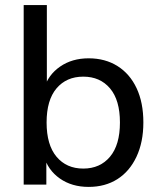

<svg xmlns="http://www.w3.org/2000/svg" viewBox="-20 -725 627 754"><path d="M328 9Q262 9 215 -24Q168 -57 152 -113H162V0H73V-705H164V-377H153Q169 -431 216 -463.5Q263 -496 328 -496Q393 -496 441.5 -465.5Q490 -435 516.5 -378.5Q543 -322 543 -244Q543 -167 516 -109.5Q489 -52 441 -21.5Q393 9 328 9ZM307 -63Q373 -63 412 -109.5Q451 -156 451 -244Q451 -332 412 -378Q373 -424 307 -424Q241 -424 202 -378Q163 -332 163 -244Q163 -156 202 -109.5Q241 -63 307 -63Z"/></svg>

Font: Nunito Sans 12pt Medium
Style: Regular
Weight: 500
Designer: Vernon Adams
Foundry: Vernon Adams
Version: Version 3.101;gftools[0.9.27]